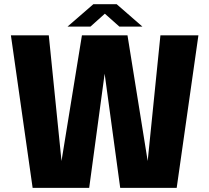

<svg xmlns="http://www.w3.org/2000/svg" viewBox="-20 -908 1011 928"><path d="M306.2 -779.3 431.2 -887.7H543.9L668.5 -779.3H557.1L486.8 -841.8L417 -779.3ZM137.7 0 32.7 -737.3H215.8L277.3 -129.9L376 -737.3H596.2L693.8 -129.9L755.4 -737.3H939L834 0H561L485.8 -551.8L411.1 0Z"/></svg>

Font: Epilogue ExtraBold
Style: Regular
Weight: 800
Designer: Tyler Finck
Foundry: Etcetera Type Co
Version: Version 2.112